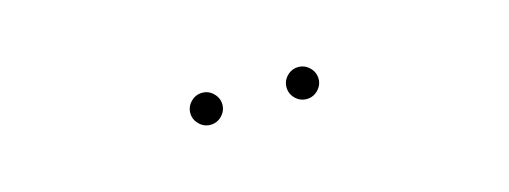

<svg xmlns="http://www.w3.org/2000/svg" viewBox="-19 -799 697 263"><g transform="rotate(-15 329.5 -667.5)"><path d="M261.4 -644.9Q252.1 -644.9 245.4 -651.6Q238.6 -658.4 238.6 -667.6Q238.6 -676.8 245.4 -683.6Q252.1 -690.3 261.4 -690.3Q270.6 -690.3 277.3 -683.6Q284.1 -676.8 284.1 -667.6Q284.1 -658.4 277.3 -651.6Q270.6 -644.9 261.4 -644.9ZM397.7 -644.9Q388.5 -644.9 381.7 -651.6Q375 -658.4 375 -667.6Q375 -676.8 381.7 -683.6Q388.5 -690.3 397.7 -690.3Q407 -690.3 413.7 -683.6Q420.5 -676.8 420.5 -667.6Q420.5 -658.4 413.7 -651.6Q407 -644.9 397.7 -644.9Z"/></g></svg>

Font: Inter Thin BETA
Style: Regular
Weight: 100
Designer: Rasmus Andersson
Foundry: rsms
Version: Version 3.011;git-f93a4a705